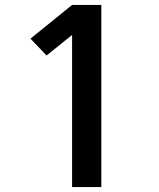

<svg xmlns="http://www.w3.org/2000/svg" viewBox="-20 -755 640 775"><path d="M271 0V-614L168 -531L103 -599L271 -735H389V0Z"/></svg>

Font: Iosevka Book
Style: Bold
Weight: 700
Designer: Belleve Invis
Foundry: Belleve Invis
Version: Version 28.0.7; ttfautohint (v1.8.3)